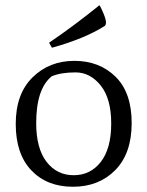

<svg xmlns="http://www.w3.org/2000/svg" viewBox="-20 -700 562 732"><path d="M263.5 -468Q359 -468 420.5 -407.5Q482 -347 482 -231Q482 -115 419.5 -51.5Q357 12 258 12Q159 12 99.5 -50.5Q40 -113 40 -227.5Q40 -342 104 -405Q168 -468 263.5 -468ZM118 -231Q118 -134 157.5 -83Q197 -32 261 -32Q325 -32 364.5 -83Q404 -134 404 -229Q404 -324 364 -374Q324 -424 268 -424Q212 -424 177 -409Q118 -361 118 -231ZM178 -518 167 -537Q264 -603 359 -680Q364 -674 374 -650Q384 -626 384 -615Q384 -604 379 -601Q304 -553 178 -518Z"/></svg>

Font: Mate
Style: Regular
Weight: 400
Designer: Eduardo Rodriguez Tunni
Foundry: Eduardo Rodriguez Tunni
Version: Version 1.002